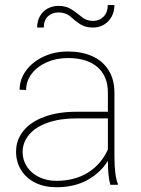

<svg xmlns="http://www.w3.org/2000/svg" viewBox="-20 -746 568 775"><path d="M441.9 -725.6Q441.9 -699.2 430.4 -678.5Q418.9 -657.7 399.2 -646.2Q379.4 -634.8 356 -634.8Q328.6 -634.8 310.5 -644.5Q292.5 -654.3 271.5 -672.9L263.2 -680.2Q245.6 -694.8 217.8 -695.8H215.8Q189.9 -695.8 173.3 -679.9Q156.7 -664.1 156.7 -634.8H129.9Q129.9 -660.6 141.1 -680.7Q152.3 -700.7 172.1 -711.4Q191.9 -722.2 215.8 -722.2Q242.2 -722.2 260.5 -712.6Q278.8 -703.1 301.3 -684.6L310.1 -677.2Q327.6 -662.6 354 -661.6H356Q380.9 -661.6 397.9 -678.7Q415 -695.8 415 -725.6ZM425.3 0Q415.5 -35.2 415.5 -96.7Q386.7 -49.8 334 -20Q281.2 9.8 207.5 9.8Q159.2 9.8 122.3 -8.5Q85.4 -26.9 65.2 -59.6Q44.9 -92.3 44.9 -133.8Q44.9 -181.2 74.2 -217.5Q103.5 -253.9 158.7 -274.4Q213.9 -294.9 289.1 -294.9H415.5V-372.1Q415.5 -438.5 373.5 -475.1Q331.5 -511.7 254.4 -511.7Q207 -511.7 168.5 -494.6Q129.9 -477.5 107.7 -448Q85.4 -418.5 85.4 -382.8L59.1 -383.8Q59.1 -424.8 84.5 -460.2Q109.9 -495.6 154.5 -516.8Q199.2 -538.1 254.4 -538.1Q310.1 -538.1 352.3 -519.3Q394.5 -500.5 418.2 -462.9Q441.9 -425.3 441.9 -371.1V-118.2Q441.9 -38.1 455.6 -4.4V0ZM415.5 -142.6V-268.1H288.1Q221.7 -268.1 172.6 -250.7Q123.5 -233.4 97.4 -202.4Q71.3 -171.4 71.3 -131.8Q71.3 -100.1 88.6 -73.5Q106 -46.9 137.2 -31.5Q168.5 -16.1 207.5 -16.1Q282.2 -16.1 335.4 -49.6Q388.7 -83 415.5 -142.6Z"/></svg>

Font: Mardoto Thin
Style: Regular
Weight: 250
Designer: Christian Robertson, Vahan Hovhannisyan
Foundry: Google
Version: Version 1.000